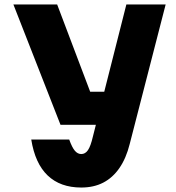

<svg xmlns="http://www.w3.org/2000/svg" viewBox="-20 -820 790 860"><path d="M236 -800 384 -409H550L487 -261H251L40 -800ZM546 -800H722L561 -175Q545 -111 515 -67.5Q485 -24 442.5 -2Q400 20 344 20Q250 20 193.5 -34Q137 -88 120 -195H290Q303 -159 315.5 -144.5Q328 -130 344 -130Q362 -130 374 -147.5Q386 -165 396 -208Z"/></svg>

Font: Martian Mono SemiExpanded ExtraBold
Style: Regular
Weight: 800
Width: 6
Designer: Roman Shamin
Foundry: Evil Martians
Version: Version 1.000